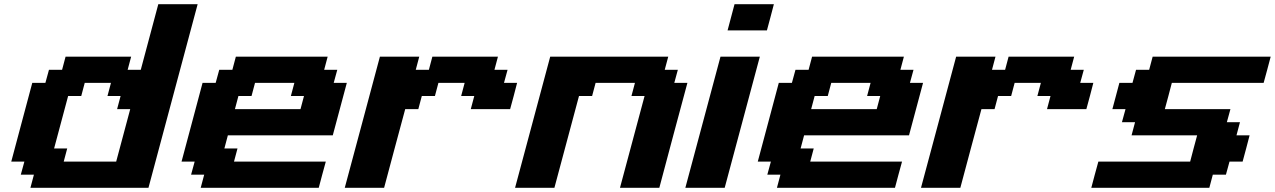

<svg xmlns="http://www.w3.org/2000/svg" viewBox="-20 -895 6076 915"><path d="M125 0H687.5Q726.6 -146 804.7 -437.5Q882.8 -729 921.9 -875H734.4L650.9 -562.5H588.4L605 -625H292.5L275.9 -562.5H213.4L196.3 -500H133.8Q117.2 -437.5 83.7 -312.5Q50.3 -187.5 33.7 -125H96.2L79.1 -62.5H141.6ZM533.7 -125H283.7L300.3 -187.5H237.8Q249 -229 271.2 -312.3Q293.5 -395.5 304.7 -437.5H367.2L383.8 -500H508.8L492.2 -437.5H554.7L538.1 -375H600.6Q589.4 -333 567.1 -249.8Q544.9 -166.5 533.7 -125Z M936.5 0H1499Q1504.4 -21 1515.6 -62.5Q1526.9 -104 1532.7 -125H1095.2L1111.8 -187.5H1049.3L1065.9 -250H1565.9Q1577.1 -292 1599.4 -375.2Q1621.6 -458.5 1632.8 -500H1570.3L1587.4 -562.5H1524.9L1541.5 -625H1104L1087.4 -562.5H1024.9L1007.8 -500H945.3Q928.7 -437.5 895.3 -312.5Q861.8 -187.5 845.2 -125H907.7L890.6 -62.5H953.1ZM1412.1 -375H1099.6L1116.2 -437.5H1178.7L1195.3 -500H1382.8L1366.2 -437.5H1428.7Z M1623 0H1810.5Q1827.1 -62.5 1860.6 -187.5Q1894 -312.5 1911.1 -375H1973.6L1990.2 -437.5H2052.7L2069.3 -500H2194.3L2177.7 -437.5H2240.2L2223.6 -375H2411.1Q2417 -395.5 2428 -437.3Q2439 -479 2444.3 -500H2381.8L2398.9 -562.5H2336.4L2353 -625H2040.5L2023.9 -562.5H1961.4L1978 -625H1790.5Q1762.7 -520.5 1706.8 -312.3Q1650.9 -104 1623 0Z M2934.6 0H3122.1Q3144 -83 3188.7 -250Q3233.4 -417 3255.9 -500H3193.4L3210.4 -562.5H3147.9L3164.6 -625H2602.1Q2574.2 -520.5 2518.3 -312.3Q2462.4 -104 2434.6 0H2622.1L2739.3 -437.5H2801.8L2818.4 -500H3005.9L2989.3 -437.5H3051.8Z M3246.1 0H3433.6Q3461.4 -104 3517.3 -312.3Q3573.2 -520.5 3601.1 -625H3413.6Q3385.7 -520.5 3329.8 -312.3Q3273.9 -104 3246.1 0ZM3447.3 -750H3634.8Q3640.6 -771 3651.6 -812.5Q3662.6 -854 3668 -875H3480.5Q3475.1 -854 3463.9 -812.5Q3452.6 -771 3447.3 -750Z M3682.6 0H4245.1Q4250.5 -21 4261.7 -62.5Q4272.9 -104 4278.8 -125H3841.3L3857.9 -187.5H3795.4L3812 -250H4312Q4323.2 -292 4345.5 -375.2Q4367.7 -458.5 4378.9 -500H4316.4L4333.5 -562.5H4271L4287.6 -625H3850.1L3833.5 -562.5H3771L3753.9 -500H3691.4Q3674.8 -437.5 3641.4 -312.5Q3607.9 -187.5 3591.3 -125H3653.8L3636.7 -62.5H3699.2ZM4158.2 -375H3845.7L3862.3 -437.5H3924.8L3941.4 -500H4128.9L4112.3 -437.5H4174.8Z M4369.1 0H4556.6Q4573.2 -62.5 4606.7 -187.5Q4640.1 -312.5 4657.2 -375H4719.7L4736.3 -437.5H4798.8L4815.4 -500H4940.4L4923.8 -437.5H4986.3L4969.7 -375H5157.2Q5163.1 -395.5 5174.1 -437.3Q5185.1 -479 5190.4 -500H5127.9L5145 -562.5H5082.5L5099.1 -625H4786.6L4770 -562.5H4707.5L4724.1 -625H4536.6Q4508.8 -520.5 4452.9 -312.3Q4397 -104 4369.1 0Z M5180.7 0H5743.2L5759.8 -62.5H5822.3L5839.4 -125H5901.9Q5907.7 -145.5 5918.7 -187.3Q5929.7 -229 5935.1 -250H5872.6L5889.2 -312.5H5826.7L5843.8 -375H5531.2Q5537.1 -396 5548.1 -437.5Q5559.1 -479 5564.5 -500H6002Q6007.8 -520.5 6019 -562.3Q6030.3 -604 6035.6 -625H5473.1L5456.5 -562.5H5394L5377 -500H5314.5Q5309.1 -479 5297.9 -437.5Q5286.6 -396 5281.2 -375H5343.8L5326.7 -312.5H5389.2L5372.6 -250H5685.1Q5679.2 -229 5668.2 -187.3Q5657.2 -145.5 5651.9 -125H5214.4Q5208.5 -104 5197.3 -62.5Q5186 -21 5180.7 0Z"/></svg>

Font: Faithful 32x
Style: SemiboldOblique
Weight: 400
Foundry: Faithful Resource Pack
Version: Version 1.0; January 27, 2023